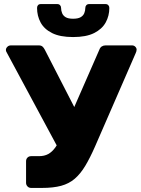

<svg xmlns="http://www.w3.org/2000/svg" viewBox="-20 -923 691 943"><path d="M133 0Q122 0 115 -7.5Q108 -15 108 -25V-131Q108 -142 115 -149Q122 -156 133 -156H171Q198 -156 217 -166.5Q236 -177 251.5 -198.5Q267 -220 282 -254L468 -679Q472 -690 480 -695Q488 -700 498 -700H629Q638 -700 644.5 -693.5Q651 -687 651 -679Q651 -675 649.5 -670Q648 -665 646 -661L447 -204Q422 -147 398.5 -108Q375 -69 347 -45Q319 -21 280.5 -10.5Q242 0 186 0ZM274 -180 11 -669Q9 -673 9 -678Q9 -686 16 -693Q23 -700 33 -700H171Q182 -700 188.5 -694.5Q195 -689 200 -679L366 -356ZM339 -741Q275 -741 236 -760.5Q197 -780 179.5 -812.5Q162 -845 162 -884Q162 -892 166.5 -897.5Q171 -903 181 -903H261Q270 -903 275 -897.5Q280 -892 280 -884Q280 -871 285 -858.5Q290 -846 302.5 -838.5Q315 -831 339 -831Q363 -831 376 -838.5Q389 -846 394 -858.5Q399 -871 399 -884Q399 -892 404 -897.5Q409 -903 418 -903H498Q507 -903 512 -897.5Q517 -892 517 -884Q517 -845 499 -812.5Q481 -780 442 -760.5Q403 -741 339 -741Z"/></svg>

Font: Rubik Light
Style: Bold
Weight: 700
Version: Version 2.104